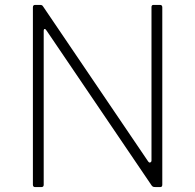

<svg xmlns="http://www.w3.org/2000/svg" viewBox="-20 -762 795 782"><path d="M632 -742Q641 -742 641 -732V-10Q641 -5 639 -2.5Q637 0 632 0H617Q611 0 606.5 -0.5Q602 -1 598 -6L170 -637Q165 -645 161.5 -644Q158 -643 158 -637V-9Q158 0 148 0H123Q114 0 114 -10V-732Q114 -742 123 -742H141Q147 -742 150 -741Q153 -740 156 -735L583 -105Q588 -98 592.5 -100.5Q597 -103 597 -107V-733Q597 -742 605 -742Z"/></svg>

Font: Libre Franklin Thin
Style: Regular
Weight: 100
Designer: Pablo Impallari, Rodrigo Fuenzalida, Nhung Nguyen
Foundry: Impallari Type
Version: Version 3.000